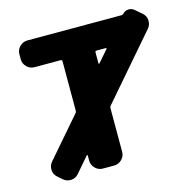

<svg xmlns="http://www.w3.org/2000/svg" viewBox="-111 -857 963 978"><g transform="rotate(-15 371.0 -367.5)"><path d="M491 -583Q495 -589 488 -589H441Q433 -589 433 -581V-524Q433 -522 434.5 -521Q436 -520 438 -522ZM681 -739 716 -709Q734 -694 735.5 -670.5Q737 -647 722 -629L438 -300Q433 -295 433 -285V-57Q433 -34 416 -17Q399 0 376 0H316Q293 0 276 -17Q259 -34 259 -57V-84Q259 -86 257.5 -87Q256 -88 254 -86L185 -6Q170 12 146.5 13.5Q123 15 105 0L81 -21Q63 -36 61.5 -59.5Q60 -83 75 -101L254 -308Q259 -313 259 -323V-581Q259 -589 251 -589H113Q90 -589 73 -606Q56 -623 56 -646V-673Q56 -696 73 -713Q90 -730 113 -730H611Q616 -730 621 -735Q632 -748 650 -749Q668 -750 681 -739Z"/></g></svg>

Font: Rounded Mplus 1c ExtraBold
Style: Regular
Weight: 800
Version: Version 1.059.20150529